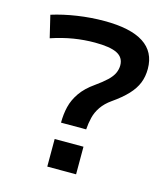

<svg xmlns="http://www.w3.org/2000/svg" viewBox="-110 -827 802 914"><g transform="rotate(15 290.5 -370.0)"><path d="M217 -219Q217 -261 226 -298Q235 -335 259 -369.5Q283 -404 326 -434Q360 -458 381 -478Q402 -498 410.5 -517Q419 -536 419 -555Q419 -594 384.5 -611.5Q350 -629 275 -629Q222 -629 170 -620.5Q118 -612 61 -593L35 -702Q92 -720 159 -730Q226 -740 292 -740Q550 -740 550 -573Q550 -535 537.5 -503.5Q525 -472 497 -442Q469 -412 423 -380Q393 -359 375 -333Q357 -307 350 -278Q343 -249 341 -219ZM208 0V-136H350V0Z"/></g></svg>

Font: M PLUS 1 Thin SemiBold
Style: Regular
Weight: 600
Version: Version 1.001